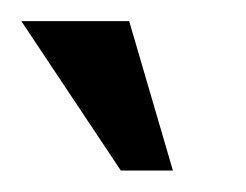

<svg xmlns="http://www.w3.org/2000/svg" viewBox="-20 -697 231 180"><path d="M0 -677.2H101.1L142.1 -537.1H93.3Z"/></svg>

Font: Aswaq
Style: Regular
Weight: 400
Designer: Husham Jawad
Version: Version 1.000;November 3, 2021;FontCreator 14.0.0.2814 32-bi